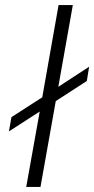

<svg xmlns="http://www.w3.org/2000/svg" viewBox="-20 -734 370 754"><path d="M321 -416 199 -337 139 0H83L136 -296L15 -218L25 -274L146 -352L210 -714H266L209 -393L330 -472Z"/></svg>

Font: Chakra Petch Light
Style: Italic
Weight: 300
Italic angle: -10°
Designer: Katatrad Aksorn Co.,Ltd.
Foundry: Cadson Demak Co.,Ltd.
Version: Version 1.000; ttfautohint (v1.6)